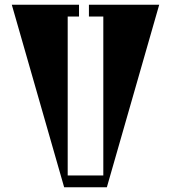

<svg xmlns="http://www.w3.org/2000/svg" viewBox="-20 -794 725 814"><path d="M655 -774 433 0H252L30 -774H315V-724H267V-50H418V-724H357V-774Z"/></svg>

Font: Chokokutai
Style: Regular
Weight: 400
Designer: 108号,108go
Foundry: Font Zone 108
Version: Version 1.000; ttfautohint (v1.8.3)